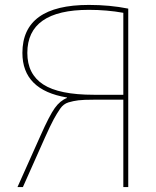

<svg xmlns="http://www.w3.org/2000/svg" viewBox="-20 -760 632 780"><path d="M252 -364Q71 -394 71 -545Q71 -740 341 -740Q426 -740 501 -725V0H481V-355H361Q319 -355 298.5 -352.5Q278 -350 258 -344Q238 -338 224.5 -318.5Q211 -299 198 -275Q185 -251 163 -202L73 0H51L145 -210Q181 -291 202.5 -321Q224 -351 252 -362ZM481 -375V-708Q414 -720 341 -720Q91 -720 91 -545Q91 -459 155.5 -417Q220 -375 361 -375Z"/></svg>

Font: M PLUS 1p Thin
Style: Regular
Weight: 250
Version: Version 1.062